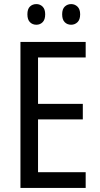

<svg xmlns="http://www.w3.org/2000/svg" viewBox="-20 -919 488 939"><path d="M399 0H80V-714H399V-638H166V-411H385V-335H166V-77H399ZM114 -849Q114 -875 126.5 -887Q139 -899 158 -899Q176 -899 188.5 -886.5Q201 -874 201 -849Q201 -823 188.5 -810.5Q176 -798 158 -798Q139 -798 126.5 -810.5Q114 -823 114 -849ZM284 -849Q284 -875 297 -887Q310 -899 328 -899Q346 -899 359 -886.5Q372 -874 372 -849Q372 -823 359 -810.5Q346 -798 328 -798Q309 -798 296.5 -810.5Q284 -823 284 -849Z"/></svg>

Font: Noto Sans Lao Condensed
Style: Regular
Weight: 400
Width: 3
Designer: Monotype Design Team
Foundry: Monotype Imaging Inc.
Version: Version 2.003; ttfautohint (v1.8.4.7-5d5b)